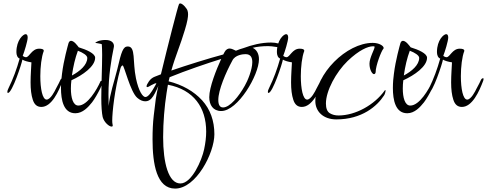

<svg xmlns="http://www.w3.org/2000/svg" viewBox="-20 -679 2851 1124"><path d="M222 -53C282 -53 323 -142 347 -207C348 -212 349 -216 349 -217C349 -220 348 -221 346 -221C341 -221 336 -217 333 -210C330 -202 321 -185 307 -159C301 -146 276 -96 253 -96C228 -96 216 -161 216 -233C216 -288 223 -347 236 -380V-383C236 -391 224 -394 209 -394C166 -394 152 -344 132 -344C123 -344 113 -352 113 -352C123 -377 142 -440 142 -459C142 -472 138 -479 130 -479C116 -479 76 -445 76 -374C76 -357 82 -341 95 -336C78 -275 57 -218 30 -163C25 -154 23 -146 23 -141C23 -137 24 -135 27 -135C51 -135 108 -308 111 -330C122 -323 143 -317 164 -314C163 -286 159 -241 159 -197C159 -156 163 -122 172 -95C181 -67 197 -53 222 -53Z M421 -16C464 -16 496 -51 519 -80C535 -101 552 -131 568 -163C584 -198 581 -206 576 -206C571 -206 568 -204 567 -200C548 -157 493 -61 439 -61C407 -61 395 -108 395 -161C395 -177 396 -193 398 -209C464 -239 537 -290 537 -341C537 -366 487 -388 441 -402C437 -408 430 -416 421 -426C412 -435 403 -440 396 -440C389 -440 384 -435 381 -426C377 -411 353 -328 343 -247C340 -226 337 -196 337 -164C337 -93 352 -16 421 -16ZM401 -237C409 -292 420 -339 436 -382C465 -371 491 -355 491 -340C491 -299 448 -262 401 -237Z M633 62C638 62 640 60 640 55C640 51 637 45 637 28C637 -22 651 -156 685 -278C688 -291 695 -296 698 -296C707 -296 743 -140 784 -106C799 -93 815 -86 830 -86C870 -86 886 -128 919 -203C921 -209 922 -213 922 -216C922 -219 921 -221 919 -221C903 -221 865 -111 831 -111C816 -111 792 -144 776 -220C755 -320 776 -407 728 -407C701 -407 691 -379 667 -275C647 -195 624 -133 616 -58V-67C616 -82 615 -101 615 -126C615 -231 631 -330 646 -401C647 -404 647 -408 647 -411C647 -423 638 -445 598 -445C559 -445 538 -431 538 -428C536 -428 573 -423 576 -420C577 -404 578 -382 578 -358C578 -287 573 -182 573 -105C573 -57 576 -17 581 6C590 39 620 62 633 62Z M1005 425C1128 425 1235 217 1235 107C1235 28 1211 -39 1163 -92C1114 -145 1049 -182 967 -203L973 -227C1068 -266 1192 -308 1275 -334C1247 -273 1205 -169 1205 -110C1205 -65 1227 -29 1275 -29C1372 -29 1496 -239 1496 -332C1496 -367 1480 -390 1459 -399C1486 -406 1517 -409 1550 -409C1577 -409 1606 -401 1627 -401C1632 -401 1635 -402 1635 -405C1635 -414 1627 -420 1612 -424C1597 -428 1582 -430 1567 -430C1510 -430 1455 -416 1404 -397C1391 -393 1376 -389 1361 -382C1360 -382 1358 -383 1357 -384C1349 -387 1337 -395 1324 -395C1315 -395 1303 -390 1295 -375L1287 -360C1204 -338 1073 -297 983 -266C1006 -349 1037 -418 1062 -503C1078 -555 1081 -580 1081 -595C1081 -603 1080 -610 1078 -616C1076 -627 1050 -659 1035 -659C1032 -659 1030 -658 1028 -655C1021 -642 962 -410 922 -244L886 -230C873 -225 861 -216 852 -203C843 -190 838 -180 838 -174C838 -171 839 -169 842 -169C843 -169 845 -170 849 -171C860 -178 873 -184 888 -191C890 -191 892 -191 893 -191L905 -190C907 -190 909 -190 910 -190C901 -153 895 -119 892 -100C889 -78 885 -45 880 -2C875 41 873 87 873 136C873 281 897 425 1005 425ZM1286 -50C1267 -50 1258 -65 1258 -94C1258 -152 1302 -254 1340 -324C1356 -358 1403 -362 1417 -362C1448 -362 1457 -342 1457 -315C1457 -271 1429 -204 1413 -177C1379 -116 1326 -50 1286 -50ZM1036 395C966 395 935 274 935 124C935 37 943 -57 955 -134C958 -151 960 -167 963 -183C1114 -154 1187 -49 1187 91C1187 123 1183 158 1175 195C1162 258 1103 395 1036 395Z M1747 -53C1807 -53 1848 -142 1872 -207C1873 -212 1874 -216 1874 -217C1874 -220 1873 -221 1871 -221C1866 -221 1861 -217 1858 -210C1855 -202 1846 -185 1832 -159C1826 -146 1801 -96 1778 -96C1753 -96 1741 -161 1741 -233C1741 -288 1748 -347 1761 -380V-383C1761 -391 1749 -394 1734 -394C1691 -394 1677 -344 1657 -344C1648 -344 1638 -352 1638 -352C1648 -377 1667 -440 1667 -459C1667 -472 1663 -479 1655 -479C1641 -479 1601 -445 1601 -374C1601 -357 1607 -341 1620 -336C1603 -275 1582 -218 1555 -163C1550 -154 1548 -146 1548 -141C1548 -137 1549 -135 1552 -135C1576 -135 1633 -308 1636 -330C1647 -323 1668 -317 1689 -314C1688 -286 1684 -241 1684 -197C1684 -156 1688 -122 1697 -95C1706 -67 1722 -53 1747 -53Z M1949 20C2099 20 2188 -58 2228 -120C2233 -127 2237 -141 2237 -148C2237 -151 2236 -152 2235 -152C2235 -152 2233 -152 2232 -149C2172 -65 2061 -3 1962 -3C1943 -3 1926 -7 1911 -16C1896 -25 1888 -44 1888 -73C1888 -148 1947 -256 2015 -322C2083 -387 2135 -408 2163 -408C2167 -408 2173 -409 2173 -404C2173 -391 2143 -341 2143 -306C2143 -269 2160 -245 2169 -245C2174 -245 2178 -249 2179 -256C2179 -295 2213 -382 2224 -393C2225 -394 2226 -396 2226 -398C2226 -411 2199 -428 2162 -428C2008 -428 1826 -246 1826 -87C1826 -27 1872 20 1949 20Z M2364 -16C2407 -16 2439 -51 2462 -80C2478 -101 2495 -131 2511 -163C2527 -198 2524 -206 2519 -206C2514 -206 2511 -204 2510 -200C2491 -157 2436 -61 2382 -61C2350 -61 2338 -108 2338 -161C2338 -177 2339 -193 2341 -209C2407 -239 2480 -290 2480 -341C2480 -366 2430 -388 2384 -402C2380 -408 2373 -416 2364 -426C2355 -435 2346 -440 2339 -440C2332 -440 2327 -435 2324 -426C2320 -411 2296 -328 2286 -247C2283 -226 2280 -196 2280 -164C2280 -93 2295 -16 2364 -16ZM2344 -237C2352 -292 2363 -339 2379 -382C2408 -371 2434 -355 2434 -340C2434 -299 2391 -262 2344 -237Z M2684 -53C2744 -53 2785 -142 2809 -207C2810 -212 2811 -216 2811 -217C2811 -220 2810 -221 2808 -221C2803 -221 2798 -217 2795 -210C2792 -202 2783 -185 2769 -159C2763 -146 2738 -96 2715 -96C2690 -96 2678 -161 2678 -233C2678 -288 2685 -347 2698 -380V-383C2698 -391 2686 -394 2671 -394C2628 -394 2614 -344 2594 -344C2585 -344 2575 -352 2575 -352C2585 -377 2604 -440 2604 -459C2604 -472 2600 -479 2592 -479C2578 -479 2538 -445 2538 -374C2538 -357 2544 -341 2557 -336C2540 -275 2519 -218 2492 -163C2487 -154 2485 -146 2485 -141C2485 -137 2486 -135 2489 -135C2513 -135 2570 -308 2573 -330C2584 -323 2605 -317 2626 -314C2625 -286 2621 -241 2621 -197C2621 -156 2625 -122 2634 -95C2643 -67 2659 -53 2684 -53Z"/></svg>

Font: Comforter
Style: Regular
Weight: 400
Designer: Robert E. Leuschke
Foundry: Robert E. Leuschke
Version: Version 1.013; ttfautohint (v1.8.3)